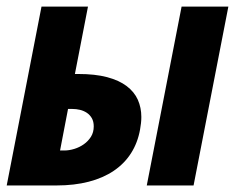

<svg xmlns="http://www.w3.org/2000/svg" viewBox="-62 -567 718 587"><path d="M64.9 -546.9H207L167 -340.8H177.2Q229 -340.8 265.6 -331.1Q302.2 -321.3 325.4 -303.7Q348.6 -286.1 359.4 -262Q370.1 -237.8 370.1 -209.5Q370.1 -200.2 369.1 -190.9Q368.2 -181.6 366.2 -170.9Q358.9 -130.4 338.6 -98.6Q318.4 -66.9 285.9 -44.9Q253.4 -22.9 209.5 -11.5Q165.5 0 110.8 0H-41.5ZM493.2 -546.9H636.2L529.8 0H386.7ZM134.8 -106.9Q149.4 -106.9 165.3 -111.8Q181.2 -116.7 194.3 -126Q207.5 -135.3 216.1 -148.9Q224.6 -162.6 224.6 -180.7Q224.6 -195.3 218.8 -205.6Q212.9 -215.8 203.4 -222.2Q193.8 -228.5 182.4 -231.2Q170.9 -233.9 159.2 -233.9H146L121.6 -106.9Z"/></svg>

Font: Hack
Style: Bold Italic
Weight: 700
Italic angle: -11°
Monospace: yes
Designer: Christopher Simpkins
Foundry: Christopher Simpkins
Version: Version 2.017; ttfautohint (v1.4.1) -l 4 -r 80 -G 350 -x 0 -